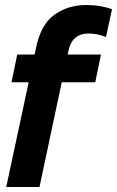

<svg xmlns="http://www.w3.org/2000/svg" viewBox="-20 -748 468 768"><path d="M5 0 124 -556Q143 -650 197.5 -689Q252 -728 326 -728Q354 -728 380.5 -723.5Q407 -719 428 -711L404 -600Q389 -606 371.5 -610Q354 -614 335 -614Q269 -614 254 -546L138 0ZM26 -419 49 -530H384L361 -419Z"/></svg>

Font: Radio Canada Big SemiBold
Style: Italic
Weight: 600
Italic angle: -12°
Designer: Étienne Aubert Bonn
Foundry: Coppers and Brasses
Version: Version 1.001